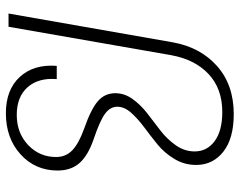

<svg xmlns="http://www.w3.org/2000/svg" viewBox="-101 -705 815 653"><g transform="rotate(90 306.5 -378.5)"><path d="M26 0 124 -559Q141 -653 205 -709.5Q269 -766 368 -766Q451 -766 496 -730.5Q541 -695 541 -638Q541 -598 520.5 -564Q500 -530 471 -506.5Q442 -483 413 -461.5Q384 -440 363.5 -417Q343 -394 343 -370Q343 -346 366.5 -328.5Q390 -311 452 -290Q508 -271 534 -242Q560 -213 560 -167Q560 -91 505 -41Q450 9 365 9Q285 9 241.5 -38.5Q198 -86 204 -164H249Q244 -102 276.5 -65Q309 -28 371 -28Q432 -28 473 -66.5Q514 -105 514 -162Q514 -195 491 -217Q468 -239 418 -257Q352 -280 324.5 -303.5Q297 -327 297 -363Q297 -395 317.5 -423Q338 -451 367 -473Q396 -495 425 -517.5Q454 -540 474.5 -569.5Q495 -599 495 -633Q495 -675 460 -701Q425 -727 361 -727Q282 -727 232.5 -681Q183 -635 168 -555L71 0Z"/></g></svg>

Font: Poppins ExtraLight
Style: Italic
Weight: 275
Italic angle: -10°
Designer: Ninad Kale (Devanagari), Jonny Pinhorn (Latin)
Foundry: Indian Type Foundry
Version: Version 3.200;PS 1.000;hotconv 16.6.54;makeotf.lib2.5.65590